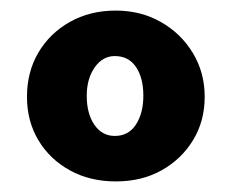

<svg xmlns="http://www.w3.org/2000/svg" viewBox="-20 -735 438 363"><path d="M199 -392Q150 -392 112 -413Q74 -434 52.5 -470Q31 -506 31 -552Q31 -599 52.5 -635.5Q74 -672 112 -693.5Q150 -715 199 -715Q246 -715 284 -693.5Q322 -672 344.5 -635Q367 -598 367 -552Q367 -506 345 -470Q323 -434 285.5 -413Q248 -392 199 -392ZM197 -478Q223 -478 237 -499.5Q251 -521 251 -554Q251 -588 237 -608.5Q223 -629 197 -629Q174 -629 159 -607.5Q144 -586 144 -554Q144 -520 158.5 -499Q173 -478 197 -478Z"/></svg>

Font: Readex Pro
Style: Bold
Weight: 700
Designer: Bonnie Shaver-Troup, Thomas Jockin
Foundry: Lexend
Version: Version 1.203; ttfautohint (v1.8.3)